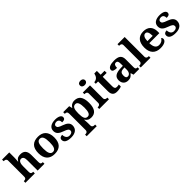

<svg xmlns="http://www.w3.org/2000/svg" viewBox="373 -2481 4433 4433"><g transform="rotate(-45 2589.5 -265.0)"><path d="M418.9 0V-329.1Q418.9 -361.3 414.8 -386.5Q410.6 -411.6 401.1 -428.7Q391.6 -445.8 376.2 -454.8Q360.8 -463.9 338.9 -463.9Q314 -463.9 297.4 -451.2Q280.8 -438.5 270.8 -417.2Q260.7 -396 256.3 -367.9Q252 -339.8 252 -309.1V-118.2Q252 -97.2 257.1 -84.5Q262.2 -71.8 271.5 -64.7Q280.8 -57.6 294.2 -55.4Q307.6 -53.2 324.2 -53.2H327.1V0H20V-53.2H22Q39.1 -53.2 53.2 -55.4Q67.4 -57.6 77.9 -64.9Q88.4 -72.3 94.2 -85.9Q100.1 -99.6 100.1 -122.1V-646Q100.1 -666 93 -678Q85.9 -689.9 75.2 -696.5Q64.5 -703.1 52 -705.1Q39.6 -707 28.8 -707H17.1V-759.8H252V-595.2Q252 -575.7 250.7 -553.2Q249.5 -530.8 248 -511.7Q246.1 -489.3 244.1 -467.8H252.9Q268.1 -496.1 284.9 -512.2Q301.8 -528.3 320.8 -536.4Q339.8 -544.4 361.1 -546.6Q382.3 -548.8 405.8 -548.8Q444.3 -548.8 475.1 -537.6Q505.9 -526.4 527.1 -502.9Q548.3 -479.5 559.6 -443.1Q570.8 -406.7 570.8 -356V-124Q570.8 -100.6 575 -86.7Q579.1 -72.8 587.4 -65.4Q595.7 -58.1 608.4 -55.7Q621.1 -53.2 638.2 -53.2H641.1V0Z M1232.9 -270Q1232.9 -128.9 1166.7 -59.6Q1100.6 9.8 972.2 9.8Q912.1 9.8 864.3 -7.6Q816.4 -24.9 783 -59.6Q749.5 -94.2 731.7 -147Q713.9 -199.7 713.9 -270Q713.9 -411.1 780 -480Q846.2 -548.8 975.1 -548.8Q1035.2 -548.8 1082.8 -531.7Q1130.4 -514.6 1163.8 -480Q1197.3 -445.3 1215.1 -392.8Q1232.9 -340.3 1232.9 -270ZM869.1 -270Q869.1 -216.8 874.8 -176.3Q880.4 -135.7 892.8 -108.4Q905.3 -81.1 925.3 -67.1Q945.3 -53.2 974.1 -53.2Q1002.9 -53.2 1022.7 -67.1Q1042.5 -81.1 1054.9 -108.4Q1067.4 -135.7 1072.8 -176.3Q1078.1 -216.8 1078.1 -270Q1078.1 -323.7 1072.5 -364Q1066.9 -404.3 1054.4 -431.2Q1042 -458 1022 -471.4Q1002 -484.9 973.1 -484.9Q944.3 -484.9 924.3 -471.4Q904.3 -458 892.1 -431.2Q879.9 -404.3 874.5 -364Q869.1 -323.7 869.1 -270Z M1510.7 9.8Q1456.5 9.8 1418.2 1Q1379.9 -7.8 1355.7 -23.4Q1331.5 -39.1 1320.6 -60.5Q1309.6 -82 1309.6 -106.9Q1309.6 -131.3 1319.1 -146.2Q1328.6 -161.1 1343 -169.4Q1357.4 -177.7 1373.5 -180.4Q1389.6 -183.1 1402.8 -183.1Q1402.8 -151.9 1410.6 -127Q1418.5 -102.1 1432.6 -84.7Q1446.8 -67.4 1466.6 -58.1Q1486.3 -48.8 1510.7 -48.8Q1536.6 -48.8 1555.4 -54.2Q1574.2 -59.6 1586.2 -69.1Q1598.1 -78.6 1604 -91.1Q1609.9 -103.5 1609.9 -117.2Q1609.9 -133.8 1603.8 -146.7Q1597.7 -159.7 1583.5 -171.1Q1569.3 -182.6 1545.7 -193.6Q1522 -204.6 1486.8 -216.8Q1446.3 -231 1415.3 -246.8Q1384.3 -262.7 1363 -283Q1341.8 -303.2 1330.8 -329.3Q1319.8 -355.5 1319.8 -389.2Q1319.8 -429.2 1335.2 -459Q1350.6 -488.8 1378.9 -508.5Q1407.2 -528.3 1446.8 -538.1Q1486.3 -547.9 1534.7 -547.9Q1582 -547.9 1615.2 -539.8Q1648.4 -531.7 1669.4 -518.6Q1690.4 -505.4 1700.2 -488.8Q1710 -472.2 1710 -455.1Q1710 -421.4 1686.3 -403.8Q1662.6 -386.2 1607.9 -386.2Q1607.9 -436 1585.7 -463.6Q1563.5 -491.2 1520 -491.2Q1503.9 -491.2 1489 -487.3Q1474.1 -483.4 1463.1 -475.6Q1452.1 -467.8 1445.6 -456.3Q1439 -444.8 1439 -429.2Q1439 -413.1 1445.1 -400.4Q1451.2 -387.7 1466.6 -376.2Q1481.9 -364.7 1508.3 -353Q1534.7 -341.3 1575.7 -327.1Q1608.9 -315.4 1637 -300.5Q1665 -285.6 1685.3 -266.4Q1705.6 -247.1 1716.8 -222.4Q1728 -197.8 1728 -166Q1728 -124.5 1713.6 -91.8Q1699.2 -59.1 1671.4 -36.6Q1643.6 -14.2 1603 -2.2Q1562.5 9.8 1510.7 9.8Z M1792.5 187Q1803.7 187 1816.2 184.8Q1828.6 182.6 1839.1 175.8Q1849.6 168.9 1856.7 156.2Q1863.8 143.6 1863.8 122.1V-413.1Q1863.8 -436 1858.6 -449.7Q1853.5 -463.4 1844.5 -470.7Q1835.4 -478 1823 -480.5Q1810.5 -482.9 1796.4 -482.9H1789.6V-536.1H1985.4L2003.4 -458H2007.8Q2018.6 -477.5 2033 -493.7Q2047.4 -509.8 2066.2 -521.5Q2085 -533.2 2108.4 -539.6Q2131.8 -545.9 2160.6 -545.9Q2210.4 -545.9 2248.8 -529.5Q2287.1 -513.2 2313 -478.8Q2338.9 -444.3 2352.3 -391.6Q2365.7 -338.9 2365.7 -266.1Q2365.7 -193.8 2352.5 -141.4Q2339.4 -88.9 2313.7 -54.7Q2288.1 -20.5 2250.7 -4.2Q2213.4 12.2 2164.6 12.2Q2107.4 12.2 2071.8 -9.5Q2036.1 -31.2 2014.6 -67.9H2007.8Q2009.8 -44.9 2011.7 -22.9Q2013.2 -4.4 2014.4 16.6Q2015.6 37.6 2015.6 53.2V122.1Q2015.6 143.6 2022.7 156.2Q2029.8 168.9 2040.3 175.8Q2050.8 182.6 2063.2 184.8Q2075.7 187 2086.4 187H2108.4V240.2H1780.8V187ZM2117.7 -62Q2168 -62 2189.7 -112.5Q2211.4 -163.1 2211.4 -265.1Q2211.4 -364.7 2189.7 -418Q2168 -471.2 2118.7 -471.2Q2088.9 -471.2 2068.8 -457.8Q2048.8 -444.3 2037.1 -418.2Q2025.4 -392.1 2020.5 -353.8Q2015.6 -315.4 2015.6 -266.1Q2015.6 -214.4 2020.5 -176Q2025.4 -137.7 2037.1 -112.3Q2048.8 -86.9 2068.4 -74.5Q2087.9 -62 2117.7 -62Z M2498.5 -698.2Q2498.5 -717.3 2505.1 -731Q2511.7 -744.6 2523.2 -753.2Q2534.7 -761.7 2550 -765.9Q2565.4 -770 2583.5 -770Q2600.6 -770 2616.2 -765.9Q2631.8 -761.7 2643.6 -753.2Q2655.3 -744.6 2662.4 -731Q2669.4 -717.3 2669.4 -698.2Q2669.4 -679.7 2662.4 -666Q2655.3 -652.3 2643.6 -643.6Q2631.8 -634.8 2616.2 -630.4Q2600.6 -626 2583.5 -626Q2565.4 -626 2550 -630.4Q2534.7 -634.8 2523.2 -643.6Q2511.7 -652.3 2505.1 -666Q2498.5 -679.7 2498.5 -698.2ZM2441.4 -53.2Q2452.6 -53.2 2465.1 -55.4Q2477.5 -57.6 2488 -64.5Q2498.5 -71.3 2505.6 -84Q2512.7 -96.7 2512.7 -118.2V-421.9Q2512.7 -441.9 2505.6 -453.9Q2498.5 -465.8 2487.8 -472.4Q2477.1 -479 2464.6 -481Q2452.1 -482.9 2441.4 -482.9H2429.7V-536.1H2664.6V-118.2Q2664.6 -96.7 2671.6 -84Q2678.7 -71.3 2689.2 -64.5Q2699.7 -57.6 2712.4 -55.4Q2725.1 -53.2 2735.8 -53.2H2747.6V0H2429.7V-53.2Z M3078.6 -70.8Q3098.1 -70.8 3116 -73.5Q3133.8 -76.2 3149.4 -80.1V-15.1Q3141.6 -11.2 3128.2 -6.8Q3114.7 -2.4 3096.9 1.2Q3079.1 4.9 3056.6 7.3Q3034.2 9.8 3007.8 9.8Q2974.1 9.8 2946.8 1.7Q2919.4 -6.3 2900.4 -25.1Q2881.3 -43.9 2871.1 -74Q2860.8 -104 2860.8 -147.9V-467.8H2785.6V-519Q2817.9 -519 2843.3 -531.7Q2868.7 -544.4 2883.8 -561Q2914.6 -593.3 2929.7 -660.2H3012.7V-536.1H3140.6V-467.8H3012.7V-158.2Q3012.7 -112.8 3028.1 -91.8Q3043.5 -70.8 3078.6 -70.8Z M3369.6 -148.9Q3369.6 -106 3383.3 -84.5Q3397 -63 3426.3 -63Q3447.8 -63 3465.1 -72Q3482.4 -81.1 3494.9 -97.7Q3507.3 -114.3 3513.9 -137.9Q3520.5 -161.6 3520.5 -190.9V-266.1L3475.6 -263.2Q3445.8 -261.7 3425.3 -253.7Q3404.8 -245.6 3392.6 -231.4Q3380.4 -217.3 3375 -196.8Q3369.6 -176.3 3369.6 -148.9ZM3458.5 -487.8Q3439.5 -487.8 3426.5 -479.7Q3413.6 -471.7 3405.8 -457.3Q3397.9 -442.9 3394.8 -423.1Q3391.6 -403.3 3391.6 -379.9Q3324.2 -379.9 3290.3 -395Q3256.3 -410.2 3256.3 -446.8Q3256.3 -474.1 3272.7 -493.7Q3289.1 -513.2 3317.1 -525.4Q3345.2 -537.6 3382.6 -543.2Q3419.9 -548.8 3462.4 -548.8Q3515.1 -548.8 3554.4 -539.8Q3593.8 -530.8 3619.9 -510.7Q3646 -490.7 3659.2 -458.3Q3672.4 -425.8 3672.4 -378.9V-124Q3672.4 -103.5 3675.5 -89.8Q3678.7 -76.2 3685.5 -68.1Q3692.4 -60.1 3704.1 -56.6Q3715.8 -53.2 3732.4 -53.2H3736.3V0H3550.3L3529.3 -68.8H3520.5Q3503.9 -48.8 3489.3 -33.9Q3474.6 -19 3458 -9.3Q3441.4 0.5 3420.7 5.1Q3399.9 9.8 3371.6 9.8Q3338.4 9.8 3309.8 0Q3281.2 -9.8 3260 -30Q3238.8 -50.3 3226.6 -80.8Q3214.4 -111.3 3214.4 -152.8Q3214.4 -234.4 3270.3 -273.4Q3326.2 -312.5 3438.5 -315.9L3520.5 -318.8V-374Q3520.5 -398.9 3518.6 -419.9Q3516.6 -440.9 3510.3 -456.1Q3503.9 -471.2 3491.5 -479.5Q3479 -487.8 3458.5 -487.8Z M3797.4 -53.2Q3808.6 -53.2 3821 -55.4Q3833.5 -57.6 3844 -64.5Q3854.5 -71.3 3861.6 -84Q3868.7 -96.7 3868.7 -118.2V-646Q3868.7 -666 3861.6 -678Q3854.5 -689.9 3843.8 -696.5Q3833 -703.1 3820.6 -705.1Q3808.1 -707 3797.4 -707H3785.6V-759.8H4020.5V-118.2Q4020.5 -96.7 4027.6 -84Q4034.7 -71.3 4045.2 -64.5Q4055.7 -57.6 4068.4 -55.4Q4081.1 -53.2 4091.8 -53.2H4103.5V0H3785.6V-53.2Z M4417.5 -483.9Q4375.5 -483.9 4350.8 -442.4Q4326.2 -400.9 4323.7 -320.8H4496.6Q4496.6 -358.9 4492.2 -389.2Q4487.8 -419.4 4478.3 -440.4Q4468.8 -461.4 4453.9 -472.7Q4439 -483.9 4417.5 -483.9ZM4426.8 9.8Q4363.3 9.8 4314.7 -8.8Q4266.1 -27.3 4233.4 -62.5Q4200.7 -97.7 4184.1 -148.7Q4167.5 -199.7 4167.5 -265.1Q4167.5 -335.4 4184.1 -388.7Q4200.7 -441.9 4232.4 -477.5Q4264.2 -513.2 4310.3 -531Q4356.4 -548.8 4415.5 -548.8Q4469.7 -548.8 4513.2 -533.4Q4556.6 -518.1 4586.9 -487.8Q4617.2 -457.5 4633.3 -412.6Q4649.4 -367.7 4649.4 -308.1V-256.8H4321.8Q4323.2 -206.5 4332.8 -170.4Q4342.3 -134.3 4359.1 -110.8Q4376 -87.4 4400.1 -76.2Q4424.3 -64.9 4455.6 -64.9Q4481.4 -64.9 4503.4 -71Q4525.4 -77.1 4543.2 -88.1Q4561 -99.1 4574.5 -114Q4587.9 -128.9 4596.7 -146Q4623.5 -131.3 4623.5 -97.2Q4623.5 -75.7 4611.8 -56.4Q4600.1 -37.1 4575.7 -22.5Q4551.3 -7.8 4514.4 1Q4477.5 9.8 4426.8 9.8Z M4922.4 9.8Q4868.2 9.8 4829.8 1Q4791.5 -7.8 4767.3 -23.4Q4743.2 -39.1 4732.2 -60.5Q4721.2 -82 4721.2 -106.9Q4721.2 -131.3 4730.7 -146.2Q4740.2 -161.1 4754.6 -169.4Q4769 -177.7 4785.2 -180.4Q4801.3 -183.1 4814.5 -183.1Q4814.5 -151.9 4822.3 -127Q4830.1 -102.1 4844.2 -84.7Q4858.4 -67.4 4878.2 -58.1Q4897.9 -48.8 4922.4 -48.8Q4948.2 -48.8 4967 -54.2Q4985.8 -59.6 4997.8 -69.1Q5009.8 -78.6 5015.6 -91.1Q5021.5 -103.5 5021.5 -117.2Q5021.5 -133.8 5015.4 -146.7Q5009.3 -159.7 4995.1 -171.1Q4981 -182.6 4957.3 -193.6Q4933.6 -204.6 4898.4 -216.8Q4857.9 -231 4826.9 -246.8Q4795.9 -262.7 4774.7 -283Q4753.4 -303.2 4742.4 -329.3Q4731.4 -355.5 4731.4 -389.2Q4731.4 -429.2 4746.8 -459Q4762.2 -488.8 4790.5 -508.5Q4818.8 -528.3 4858.4 -538.1Q4897.9 -547.9 4946.3 -547.9Q4993.7 -547.9 5026.9 -539.8Q5060.1 -531.7 5081.1 -518.6Q5102.1 -505.4 5111.8 -488.8Q5121.6 -472.2 5121.6 -455.1Q5121.6 -421.4 5097.9 -403.8Q5074.2 -386.2 5019.5 -386.2Q5019.5 -436 4997.3 -463.6Q4975.1 -491.2 4931.6 -491.2Q4915.5 -491.2 4900.6 -487.3Q4885.7 -483.4 4874.8 -475.6Q4863.8 -467.8 4857.2 -456.3Q4850.6 -444.8 4850.6 -429.2Q4850.6 -413.1 4856.7 -400.4Q4862.8 -387.7 4878.2 -376.2Q4893.6 -364.7 4919.9 -353Q4946.3 -341.3 4987.3 -327.1Q5020.5 -315.4 5048.6 -300.5Q5076.7 -285.6 5096.9 -266.4Q5117.2 -247.1 5128.4 -222.4Q5139.6 -197.8 5139.6 -166Q5139.6 -124.5 5125.2 -91.8Q5110.8 -59.1 5083 -36.6Q5055.2 -14.2 5014.6 -2.2Q4974.1 9.8 4922.4 9.8Z"/></g></svg>

Font: Droids
Style: b
Weight: 700
Foundry: Ascender Corporation
Version: Version 1.00 build 113